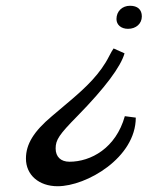

<svg xmlns="http://www.w3.org/2000/svg" viewBox="-20 -654 512 666"><path d="M180 -8C280 -8 451 -107 451 -246L413 -251C382 -140 295 -93 221 -93C191 -93 173 -110 173 -139C173 -169 185 -187 249 -252C345 -350 399 -423 412 -469L374 -486C370 -480 365 -472 359 -460C328 -398 278 -351 225 -306L160 -251C97 -198 70 -154 70 -104C70 -47 115 -8 180 -8ZM424 -554C452 -554 472 -572 472 -597C472 -621 457 -634 431 -634C404 -634 384 -615 384 -588C384 -568 400 -554 424 -554Z"/></svg>

Font: Marck Script
Style: Regular
Weight: 400
Designer: Denis Masharov, Marck Fogel
Foundry: Denis Masharov
Version: Version 1.002